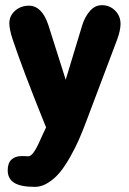

<svg xmlns="http://www.w3.org/2000/svg" viewBox="-20 -522 498 742"><path d="M115.2 200.2Q59.6 200.2 34.7 184.3Q9.8 168.5 9.8 136.2Q9.8 107.4 24.9 94.2Q40 81.1 64 81.1Q69.3 81.1 77.9 81.5Q86.4 82 88.9 82Q95.7 82 103 75Q110.4 67.9 117.7 54.9Q125 42 130.9 29.1Q136.7 16.1 144.8 -1.5Q152.8 -19 158.2 -29.8L149.9 -49.8Q66.9 -255.9 28.8 -370.1Q16.1 -409.2 16.1 -432.1Q16.1 -460.9 38.3 -480.5Q60.5 -500 91.8 -500Q142.1 -500 167 -424.8L233.9 -213.9L297.9 -424.8Q308.1 -457.5 327.6 -479.7Q347.2 -502 374 -502Q403.8 -502 424.8 -481.2Q445.8 -460.4 445.8 -429.2Q445.8 -405.3 433.1 -370.1L313 -51.8Q298.8 -14.2 285.4 16.6Q272 47.4 252 83Q231.9 118.7 212.2 143.1Q192.4 167.5 166.7 183.8Q141.1 200.2 115.2 200.2Z"/></svg>

Font: Concert One
Style: Regular
Weight: 400
Designer: Johan Kallas, Mihkel Virkus
Foundry: Johan Kallas, Mihkel Virkus
Version: Version 1.003